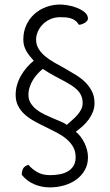

<svg xmlns="http://www.w3.org/2000/svg" viewBox="-20 -622 484 844"><path d="M105 102.5Q120.6 121.1 143.6 134.5Q166.5 147.9 200.2 147.9Q220.2 147.9 240.2 144.5Q260.3 141.1 276.4 132.3Q292.5 123.5 302.5 108.2Q312.5 92.8 312.5 69.3Q312.5 43 301.3 23.4Q290 3.9 271.5 -11.5Q252.9 -26.9 229.2 -39.3Q205.6 -51.8 180.7 -63.7Q155.8 -75.7 132.1 -88.6Q108.4 -101.6 89.8 -117.9Q71.3 -134.3 60.1 -155.5Q48.8 -176.8 48.8 -205.1Q48.8 -228 55.2 -249.5Q61.5 -271 72.5 -290Q83.5 -309.1 97.9 -325.7Q112.3 -342.3 128.4 -355Q118.7 -366.2 110.1 -376.7Q101.6 -387.2 95.5 -398.2Q89.4 -409.2 85.9 -421.4Q82.5 -433.6 82.5 -448.2Q82.5 -482.9 95.5 -511.2Q108.4 -539.6 130.4 -559.6Q152.3 -579.6 181.9 -590.8Q211.4 -602.1 244.6 -602.1Q257.8 -602.1 278.6 -598.6Q299.3 -595.2 318.8 -587.4Q338.4 -579.6 352.5 -567.9Q366.7 -556.2 366.7 -539.1Q365.7 -533.2 361.3 -528.6Q356.9 -523.9 350.8 -520.5Q344.7 -517.1 338.4 -515.1Q332 -513.2 326.7 -513.2Q319.3 -525.4 310.1 -532Q300.8 -538.6 290 -541.7Q279.3 -544.9 267.8 -545.7Q256.3 -546.4 244.6 -546.4Q220.2 -546.4 200.4 -537.4Q180.7 -528.3 167 -513.9Q153.3 -499.5 146 -482.2Q138.7 -464.8 138.7 -448.2Q138.7 -425.3 149.7 -407.5Q160.6 -389.6 178.7 -374.5Q196.8 -359.4 220 -346.4Q243.2 -333.5 267.1 -320.1Q291 -306.6 314.2 -292.2Q337.4 -277.8 355.5 -259.8Q373.5 -241.7 384.5 -219.5Q395.5 -197.3 395.5 -168.5Q395.5 -148.4 388.4 -130.4Q381.3 -112.3 369.6 -96.4Q357.9 -80.6 343 -67.1Q328.1 -53.7 313 -43Q324.2 -34.2 334 -21.5Q343.8 -8.8 351.1 6.1Q358.4 21 362.5 37.1Q366.7 53.2 366.7 69.3Q366.7 101.6 352.5 126.2Q338.4 150.9 314.9 167.7Q291.5 184.6 261.5 193.1Q231.4 201.7 199.2 201.7Q162.6 201.7 130.4 188Q98.1 174.3 75.7 146.5Q75.7 130.4 81.5 119.1Q87.4 107.9 105 102.5ZM105 -205.1Q105 -184.6 114.7 -168.9Q124.5 -153.3 139.6 -141.1Q154.8 -128.9 174.1 -119.6Q193.4 -110.4 211.9 -102.5Q230.5 -94.7 247.1 -87.6Q263.7 -80.6 273.9 -73.2Q286.1 -84.5 298.6 -95.2Q311 -106 320.8 -117.4Q330.6 -128.9 336.9 -141.4Q343.3 -153.8 343.3 -168.5Q343.3 -187.5 336.9 -201.7Q330.6 -215.8 319.1 -227.1Q307.6 -238.3 291.7 -248.3Q275.9 -258.3 256.3 -268.6Q236.8 -278.8 214.4 -291Q191.9 -303.2 168 -319.3Q156.2 -309.6 144.8 -297.1Q133.3 -284.7 124.5 -270Q115.7 -255.4 110.4 -239Q105 -222.7 105 -205.1Z"/></svg>

Font: SengPathom
Style: Regular
Weight: 400
Designer: John M. Durdin
Foundry: Lao Script for Windows
Version: Version 1.300